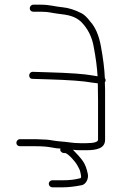

<svg xmlns="http://www.w3.org/2000/svg" viewBox="-20 -658 519 818"><path d="M106.7 -622.5C106.7 -630.8 113.5 -638 121.7 -638H155.7C191.4 -638 215.5 -629.8 246.7 -627C271.7 -624.7 298.7 -616.2 327.8 -601.3C339.1 -595.5 351.4 -583.7 364.7 -566C386.3 -542.3 401.3 -507.6 409.7 -462C419.4 -410 425 -364.4 426.7 -325C431.1 -319.5 431.1 -313.5 426.7 -307C426.7 -296.3 427.1 -285.7 427.7 -275V-63C427.7 -26.9 394.7 -18 346.7 -18H320.7C310.7 -18 300.7 -18.7 290.7 -20C309.4 -1.3 323.5 14.7 333 28.2C342.5 41.6 349.5 60.1 354.2 83.5C358.3 104.1 345.6 127.6 328.2 131C297.2 137 271.1 140 249.7 140H202.7C194.8 140 187.7 132.9 187.7 125C187.7 117.1 194.8 110 202.7 110H249.7C276.2 110 299.2 107.3 318.7 102C324.6 102 326.7 98 325.1 90C320.5 66.6 322.9 70.9 309.7 46.8C300.5 29.9 274.1 0.2 258.7 -6H251.7C245 -6 236.7 -12.7 236.7 -19C236.7 -21.7 237.1 -23.7 237.7 -25C228.6 -25 215.5 -26.7 198.2 -30C180.9 -33.3 159.4 -35 133.7 -35H64.7C56.5 -35 49.7 -41.1 49.7 -49.5C49.7 -57.8 56.5 -65 64.7 -65H133.7L179.7 -63C196.6 -61.6 214 -57.3 231.7 -56C274.2 -53 288.7 -48 321.7 -48H346.7C380.7 -48 397.7 -53 397.7 -63V-231L396.7 -303C389.4 -303.7 381.4 -304.7 372.7 -306C336.7 -312.8 273.7 -317.4 183.7 -320L118.7 -322C98.6 -322 100.2 -352 119.7 -352L184.7 -350C276.6 -347.4 339.8 -342.9 374.2 -336.5C383.2 -334.8 390.4 -333.7 395.7 -333C393.5 -371.2 388.1 -412.2 379.7 -456C372.7 -499.6 354.4 -536.3 324.7 -566C299.1 -588.4 274.8 -594.3 223.7 -600C201.9 -602.4 188 -608 155.7 -608H121.7C113.5 -608 106.7 -614.1 106.7 -622.5Z"/></svg>

Font: MewTooHand
Style: Reversed
Weight: 400
Designer: Mew Too, Robert Jablonski
Version: Version 0.77